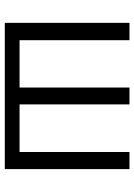

<svg xmlns="http://www.w3.org/2000/svg" viewBox="100 -660 560 800"><g transform="rotate(90 380.0 -260.0)"><path d="M75.2 0V-519.5H147.5V-61.5H344.7V-519.5H415V-61.5H613.3V-519.5H684.6V0Z"/></g></svg>

Font: GenEi M Gothic v2 Regular
Style: Regular
Weight: 400
Version: Version 2.0